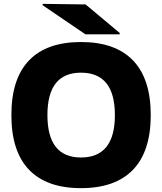

<svg xmlns="http://www.w3.org/2000/svg" viewBox="-20 -962 841 996"><path d="M400 -145Q576 -145 576 -365Q576 -585 400 -585Q226 -585 226 -365Q226 -145 400 -145ZM130.5 -81.5Q39 -177 39 -365Q39 -553 130.5 -648.5Q222 -744 400 -744Q578 -744 670 -648.5Q762 -553 762 -365Q762 -177 670 -81.5Q578 14 400 14Q222 14 130.5 -81.5ZM201 -935V-942L424 -939L601 -791V-784H423Z"/></svg>

Font: Nacelle Heavy
Style: Regular
Weight: 800
Designer: Sora Sagano
Foundry: Sora Sagano
Version: Version 1.000;FEAKit 1.0